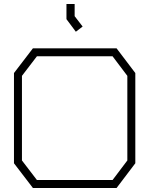

<svg xmlns="http://www.w3.org/2000/svg" viewBox="-20 -942 748 962"><path d="M564 0H145L50 -124V-576L145 -700H564L658 -576V-124ZM618 -562 544 -660H165L90 -562V-138L165 -40H544L618 -138ZM313 -846V-922H354V-861L394 -809L360 -783Z"/></svg>

Font: Turret Road Light
Style: Regular
Weight: 300
Designer: Noponies
Foundry: Noponies
Version: Version 1.001; ttfautohint (v1.8)